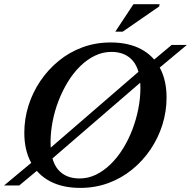

<svg xmlns="http://www.w3.org/2000/svg" viewBox="-45 -904 931 936"><path d="M866 -685 712.5 -557 669.5 -527.5 192 -115.5 156 -89 49 0H-25L130.5 -129.5L169.5 -156L647.5 -569L685.5 -596L792 -685ZM201.5 -210Q201.5 -120.5 238.2 -77.2Q275 -34 343 -34Q385 -34 423 -52.5Q461 -71 494.2 -103.5Q527.5 -136 554.2 -179Q581 -222 600 -271.5Q619 -321 629.2 -373Q639.5 -425 639.5 -475Q639.5 -564.5 602.5 -607.8Q565.5 -651 498 -651Q456 -651 417.8 -632.5Q379.5 -614 346.2 -581.5Q313 -549 286.5 -506Q260 -463 240.8 -413.5Q221.5 -364 211.5 -312Q201.5 -260 201.5 -210ZM767 -428.5Q767 -360.5 746.8 -296Q726.5 -231.5 689 -175.8Q651.5 -120 599.2 -77.5Q547 -35 483 -11.5Q419 12 346.5 12Q260 12 199 -20.2Q138 -52.5 105.8 -112.8Q73.5 -173 73.5 -256.5Q73.5 -324.5 93.8 -389Q114 -453.5 151.8 -509.2Q189.5 -565 241.5 -607.5Q293.5 -650 357.5 -673.5Q421.5 -697 494.5 -697Q581 -697 642 -664.8Q703 -632.5 735 -572.2Q767 -512 767 -428.5ZM517 -749.5 605.5 -883.5H733L731 -872.5L553 -749.5Z"/></svg>

Font: Newsreader 36pt SemiBold
Style: Italic
Weight: 600
Italic angle: -17°
Designer: Hugues Gentile
Foundry: Production Type
Version: Version 1.003